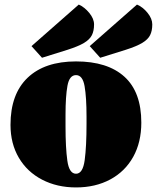

<svg xmlns="http://www.w3.org/2000/svg" viewBox="-20 -799 687 841"><path d="M26 0ZM599 -262Q599 -176 563.5 -112Q528 -48 463 -13Q398 22 313 22Q230 22 164.5 -12Q99 -46 62.5 -108Q26 -170 26 -252Q26 -387 101 -458.5Q176 -530 313 -530Q451 -530 525 -463Q599 -396 599 -262ZM359 -257V-288Q359 -373 350.5 -421.5Q342 -470 313 -470Q284 -470 275.5 -423.5Q267 -377 267 -296V-246Q267 -152 275 -95Q283 -38 313 -38Q343 -38 351 -98Q359 -158 359 -257ZM325 -779Q350 -768 371 -742.5Q392 -717 392 -692Q392 -664 382.5 -645Q373 -626 348 -611Q323 -596 276 -581L164 -546L118 -597ZM580 -779Q606 -768 626.5 -742.5Q647 -717 647 -692Q647 -664 637.5 -645Q628 -626 603 -611Q578 -596 531 -581L419 -546L373 -597Z"/></svg>

Font: Sansita Black
Style: Regular
Weight: 900
Designer: Pablo Cosgaya
Foundry: Omnibus-Type
Version: Version 1.006; ttfautohint (v1.5)